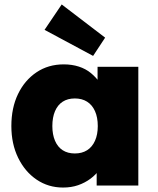

<svg xmlns="http://www.w3.org/2000/svg" viewBox="-20 -833 711 862"><path d="M31 -267Q31 -349 61 -411Q91 -473 144 -508.5Q197 -544 266 -544Q303 -544 334 -534Q365 -524 388 -505Q411 -486 428 -462Q445 -438 456 -410L418 -412V-533H601V0H414V-130L455 -128Q446 -99 428.5 -74Q411 -49 386 -30.5Q361 -12 330.5 -1.5Q300 9 263 9Q197 9 144.5 -26.5Q92 -62 61.5 -124.5Q31 -187 31 -267ZM419 -267Q419 -306 406.5 -334Q394 -362 371 -376.5Q348 -391 316 -391Q284 -391 261.5 -376.5Q239 -362 227 -334Q215 -306 215 -267Q215 -229 227 -201Q239 -173 261.5 -158.5Q284 -144 316 -144Q348 -144 371 -158.5Q394 -173 406.5 -201Q419 -229 419 -267ZM398 -582 180 -699 257 -813 452 -664Z"/></svg>

Font: Mach ExtraBold
Style: Regular
Weight: 800
Version: Version 1.002